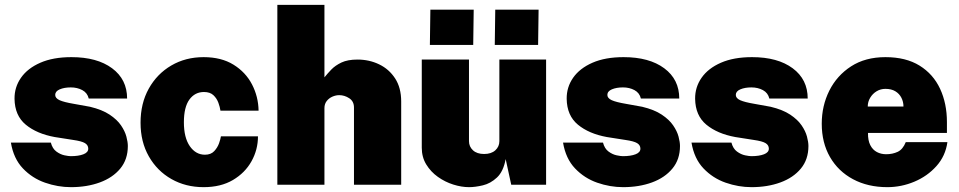

<svg xmlns="http://www.w3.org/2000/svg" viewBox="-20 -763 3960 793"><path d="M273 10Q219 10 166 -8.5Q113 -27 74.5 -67.5Q36 -108 25 -174H190Q196.5 -149 213 -137Q229.5 -125 246.5 -121.5Q263.5 -118 272 -118Q304.5 -118 324.5 -125.8Q344.5 -133.5 344.5 -149Q344.5 -163.5 331 -171.8Q317.5 -180 282.5 -185L206 -197Q132 -210.5 86.5 -248Q41 -285.5 40 -355Q39.5 -403 66.8 -442Q94 -481 146.8 -504Q199.5 -527 275 -527Q381 -527 443 -481Q505 -435 505 -356H346.5Q341 -379.5 320 -390.8Q299 -402 272.5 -402Q245.5 -402 226.8 -394Q208 -386 208 -371Q208 -357.5 226 -349.2Q244 -341 285.5 -334L352 -322Q402 -310 432.8 -289.5Q463.5 -269 479.8 -245.2Q496 -221.5 502 -198.8Q508 -176 508 -160Q508 -104.5 476.8 -66.8Q445.5 -29 392.2 -9.5Q339 10 273 10Z M821 -527Q894 -527 944.2 -496Q994.5 -465 1020.8 -414.5Q1047 -364 1048 -306H890.5Q888.5 -320.5 882 -338.5Q875.5 -356.5 861.5 -369.8Q847.5 -383 822.5 -383Q785 -383 762.2 -351.8Q739.5 -320.5 739.5 -258Q739.5 -194.5 764 -159.2Q788.5 -124 826.5 -124Q851 -124 864.8 -138.8Q878.5 -153.5 884.8 -171.5Q891 -189.5 892.5 -200H1045.5Q1045.5 -145 1018.8 -97Q992 -49 942 -19.5Q892 10 821 10Q747 10 688 -23.5Q629 -57 594.8 -117Q560.5 -177 560.5 -256Q560.5 -336 594.5 -397Q628.5 -458 687.5 -492.5Q746.5 -527 821 -527Z M1125.5 0V-743H1320V-443.5Q1332 -458.5 1348.2 -475.5Q1364.5 -492.5 1390.2 -504.8Q1416 -517 1456.5 -517Q1505 -517 1546 -497.2Q1587 -477.5 1612 -439Q1637 -400.5 1637 -344V0H1442V-319Q1442 -344.5 1422.5 -357.2Q1403 -370 1381 -370Q1367 -370 1352.8 -363.8Q1338.5 -357.5 1329.2 -345.5Q1320 -333.5 1320 -316.5V0Z M1917.5 10Q1886 10 1852 -0.8Q1818 -11.5 1788.5 -32.5Q1759 -53.5 1740.5 -83.8Q1722 -114 1722 -153V-517H1917V-180Q1917 -157.5 1933.5 -142.2Q1950 -127 1979.5 -127Q2009 -127 2025.8 -142.2Q2042.5 -157.5 2042.5 -180V-517H2235.5V0H2091.5L2068.5 -106Q2059 -54.5 2032.5 -29.8Q2006 -5 1974.2 2.5Q1942.5 10 1917.5 10ZM2023.5 -577.5 2025.5 -723H2204.5L2202.5 -577.5ZM1755.5 -577.5 1757.5 -723H1936.5L1934.5 -577.5Z M2553.5 10Q2499.5 10 2446.5 -8.5Q2393.5 -27 2355 -67.5Q2316.5 -108 2305.5 -174H2470.5Q2477 -149 2493.5 -137Q2510 -125 2527 -121.5Q2544 -118 2552.5 -118Q2585 -118 2605 -125.8Q2625 -133.5 2625 -149Q2625 -163.5 2611.5 -171.8Q2598 -180 2563 -185L2486.5 -197Q2412.5 -210.5 2367 -248Q2321.5 -285.5 2320.5 -355Q2320 -403 2347.2 -442Q2374.5 -481 2427.2 -504Q2480 -527 2555.5 -527Q2661.5 -527 2723.5 -481Q2785.5 -435 2785.5 -356H2627Q2621.5 -379.5 2600.5 -390.8Q2579.5 -402 2553 -402Q2526 -402 2507.2 -394Q2488.5 -386 2488.5 -371Q2488.5 -357.5 2506.5 -349.2Q2524.5 -341 2566 -334L2632.5 -322Q2682.5 -310 2713.2 -289.5Q2744 -269 2760.2 -245.2Q2776.5 -221.5 2782.5 -198.8Q2788.5 -176 2788.5 -160Q2788.5 -104.5 2757.2 -66.8Q2726 -29 2672.8 -9.5Q2619.5 10 2553.5 10Z M3084 10Q3030 10 2977 -8.5Q2924 -27 2885.5 -67.5Q2847 -108 2836 -174H3001Q3007.5 -149 3024 -137Q3040.5 -125 3057.5 -121.5Q3074.5 -118 3083 -118Q3115.5 -118 3135.5 -125.8Q3155.5 -133.5 3155.5 -149Q3155.5 -163.5 3142 -171.8Q3128.5 -180 3093.5 -185L3017 -197Q2943 -210.5 2897.5 -248Q2852 -285.5 2851 -355Q2850.5 -403 2877.8 -442Q2905 -481 2957.8 -504Q3010.5 -527 3086 -527Q3192 -527 3254 -481Q3316 -435 3316 -356H3157.5Q3152 -379.5 3131 -390.8Q3110 -402 3083.5 -402Q3056.5 -402 3037.8 -394Q3019 -386 3019 -371Q3019 -357.5 3037 -349.2Q3055 -341 3096.5 -334L3163 -322Q3213 -310 3243.8 -289.5Q3274.5 -269 3290.8 -245.2Q3307 -221.5 3313 -198.8Q3319 -176 3319 -160Q3319 -104.5 3287.8 -66.8Q3256.5 -29 3203.2 -9.5Q3150 10 3084 10Z M3565 -214Q3564.5 -183 3574.5 -163.5Q3584.5 -144 3601.8 -135Q3619 -126 3640 -126Q3666.5 -126 3687.8 -136Q3709 -146 3721 -176H3893Q3885 -118.5 3847.5 -76.8Q3810 -35 3756.2 -12.5Q3702.5 10 3645 10Q3564.5 10 3503.2 -22.8Q3442 -55.5 3408 -114.5Q3374 -173.5 3374 -252Q3374 -326 3405.2 -388.5Q3436.5 -451 3495.2 -489Q3554 -527 3637 -527Q3721.5 -527 3778 -492Q3834.5 -457 3862.8 -396.2Q3891 -335.5 3891 -259V-214ZM3564 -323H3711.5Q3711.5 -342.5 3703 -359.2Q3694.5 -376 3678 -386Q3661.5 -396 3637 -396Q3617 -396 3600.5 -386Q3584 -376 3574 -359.2Q3564 -342.5 3564 -323Z"/></svg>

Font: Public Sans Black
Style: Regular
Weight: 900
Designer: The Public Sans Project Authors: Dan O. Williams and USWDS (Libre Franklin designed by Pablo Impallari and Rodrigo Fuenz
Version: Version 1.007